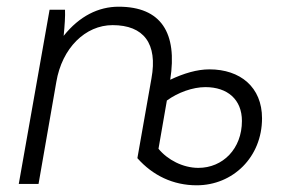

<svg xmlns="http://www.w3.org/2000/svg" viewBox="-20 -549 849 573"><path d="M567 4C675 4 762 -80 762 -196C762 -289 697 -342 605 -342C568 -342 528 -330 488 -311C510 -451 461 -529 334 -529C274 -529 217 -501 170 -442C173 -473 175 -501 174 -520H128L36 0H95L148 -304C165 -406 235 -474 316 -474C409 -474 451 -419 432 -315L390 -77C436 -25 497 4 567 4ZM453 -105 478 -249C511 -273 555 -289 593 -289C659 -289 702 -252 702 -188C702 -105 645 -48 572 -48C526 -48 480 -72 453 -105Z"/></svg>

Font: Fixel Text 20240404 Light
Style: Italic
Weight: 300
Width: 4
Italic angle: -10°
Designer: AlfaBravo + MacPaw
Foundry: Kyrylo Tkachov, Marchela Mozhyna, Serhii Makarenko, Maria Weinstein, Zakhar Kryvoshyya
Version: Version 1.211;Glyphs 3.2 (3225)